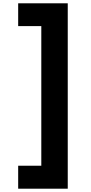

<svg xmlns="http://www.w3.org/2000/svg" viewBox="-20 -933 550 1162"><path d="M390 209H90V70H230V-775H90V-913H390Z"/></svg>

Font: IBM-Poppins
Style: Poppins-Bold
Weight: 700
Designer: Mike Abbink, Paul van der Laan, Pieter van Rosmalen, Ben Mitchell, Mark Frömberg
Foundry: Bold Monday
Version: Version 1.1